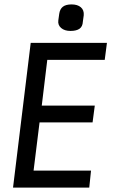

<svg xmlns="http://www.w3.org/2000/svg" viewBox="-20 -849 525 869"><path d="M39 0 119 -655H464L454 -578H194L169 -371H409L399 -295H159L132 -77H392L384 0ZM299 -709Q272 -709 256.5 -722.5Q241 -736 244 -757L248 -786Q251 -808 264.5 -818.5Q278 -829 304 -829Q331 -829 346 -816Q361 -803 359 -780L355 -751Q354 -729 340 -719Q326 -709 299 -709Z"/></svg>

Font: Ropa Sans
Style: Italic
Weight: 400
Version: Version 1.100